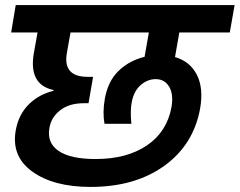

<svg xmlns="http://www.w3.org/2000/svg" viewBox="-20 -760 945 757"><path d="M24 -632 42 -740H905L886 -632H687L670 -535Q729 -518 756 -465.5Q783 -413 769 -332Q743 -189 627.5 -106Q512 -23 337 -23Q190 -23 106 -84.5Q22 -146 43 -251Q55 -311 94.5 -349.5Q134 -388 191 -402V-405Q93 -426 113 -548L128 -632ZM357 -133Q480 -133 559 -186.5Q638 -240 656 -337Q665 -388 647 -418Q629 -448 594 -448Q561 -448 534 -424Q507 -400 499 -355Q493 -322 498 -272H392Q384 -315 393 -369Q405 -439 447 -480Q489 -521 550 -536L567 -632H258L244 -553Q226 -457 326 -457H347L329 -353H310Q253 -353 217.5 -325.5Q182 -298 175 -256Q164 -197 211 -165Q258 -133 357 -133Z"/></svg>

Font: Poppins SemiBold
Style: Italic
Weight: 600
Italic angle: -10°
Designer: Ninad Kale (Devanagari), Jonny Pinhorn (Latin)
Foundry: Indian Type Foundry
Version: Version 3.200;PS 1.000;hotconv 16.6.54;makeotf.lib2.5.65590